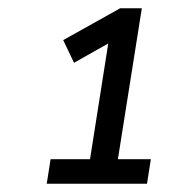

<svg xmlns="http://www.w3.org/2000/svg" viewBox="-20 -725 420 463"><path d="M92.7 -282 102 -341.1H197.1L245.1 -646L288.8 -647.1L158.5 -573.6L132.4 -628.3L269.7 -705H322L264.3 -341.1H343.8L334.5 -282Z"/></svg>

Font: Nunito Sans 12pt ExtraLight
Style: Italic
Weight: 200
Italic angle: -9°
Designer: Vernon Adams
Foundry: Vernon Adams
Version: Version 3.101;gftools[0.9.27]